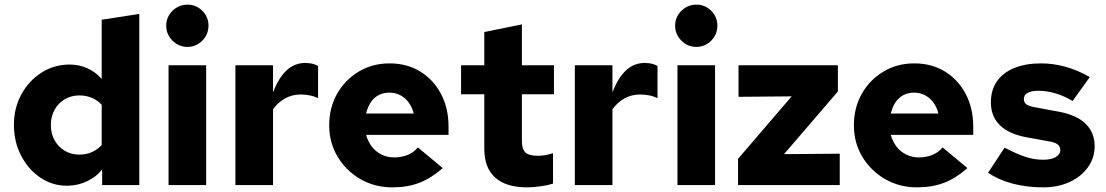

<svg xmlns="http://www.w3.org/2000/svg" viewBox="-20 -797 4766 827"><path d="M268 3Q205 3 153 -32.5Q101 -68 70.5 -127.5Q40 -187 40 -259Q40 -332 72 -390.5Q104 -449 158.5 -484Q213 -519 280 -519Q321 -519 356.5 -503Q392 -487 418 -457V-712L580 -737V0H420V-67Q395 -35 354.5 -16Q314 3 268 3ZM322 -131Q351 -131 375 -141.5Q399 -152 418 -172V-346Q399 -366 374.5 -376Q350 -386 322 -386Q287 -386 259 -369.5Q231 -353 215 -324Q199 -295 199 -258Q199 -222 215 -193Q231 -164 259 -147.5Q287 -131 322 -131Z M706 0V-516H868V0ZM787 -595Q750 -595 723 -622Q696 -649 696 -686Q696 -724 723 -750.5Q750 -777 788 -777Q825 -777 851.5 -750.5Q878 -724 878 -687Q878 -649 851.5 -622Q825 -595 787 -595Z M994 0V-516H1156V-399Q1181 -464 1215.5 -495Q1250 -526 1296 -526Q1313 -525 1324 -523Q1335 -521 1350 -513V-374Q1335 -382 1315 -386Q1295 -390 1274 -390Q1238 -390 1207 -372.5Q1176 -355 1156 -326V0Z M1670 10Q1594 10 1532.5 -25.5Q1471 -61 1434.5 -121.5Q1398 -182 1398 -257Q1398 -333 1432 -393Q1466 -453 1525 -488.5Q1584 -524 1658 -524Q1733 -524 1790 -489Q1847 -454 1879.5 -392.5Q1912 -331 1912 -251V-216H1557Q1565 -187 1582 -165Q1599 -143 1624 -131Q1649 -119 1678 -119Q1710 -119 1736.5 -130Q1763 -141 1780 -162L1887 -73Q1837 -29 1786 -9.5Q1735 10 1670 10ZM1557 -308H1762Q1755 -336 1740 -356Q1725 -376 1704 -387Q1683 -398 1657 -398Q1632 -398 1611.5 -387.5Q1591 -377 1577.5 -357Q1564 -337 1557 -308Z M2251 10Q2160 10 2113 -32Q2066 -74 2066 -156V-391H1966V-516H2066V-659L2228 -692V-516H2366V-391H2228V-188Q2228 -154 2243.5 -140Q2259 -126 2296 -126Q2310 -126 2324 -128Q2338 -130 2362 -137V-6Q2340 1 2308 5.5Q2276 10 2251 10Z M2456 0V-516H2618V-399Q2643 -464 2677.5 -495Q2712 -526 2758 -526Q2775 -525 2786 -523Q2797 -521 2812 -513V-374Q2797 -382 2777 -386Q2757 -390 2736 -390Q2700 -390 2669 -372.5Q2638 -355 2618 -326V0Z M2898 0V-516H3060V0ZM2979 -595Q2942 -595 2915 -622Q2888 -649 2888 -686Q2888 -724 2915 -750.5Q2942 -777 2980 -777Q3017 -777 3043.5 -750.5Q3070 -724 3070 -687Q3070 -649 3043.5 -622Q3017 -595 2979 -595Z M3159 0V-113L3390 -382L3161 -380V-516H3589V-403L3357 -133L3597 -135V0Z M3930 10Q3854 10 3792.5 -25.5Q3731 -61 3694.5 -121.5Q3658 -182 3658 -257Q3658 -333 3692 -393Q3726 -453 3785 -488.5Q3844 -524 3918 -524Q3993 -524 4050 -489Q4107 -454 4139.5 -392.5Q4172 -331 4172 -251V-216H3817Q3825 -187 3842 -165Q3859 -143 3884 -131Q3909 -119 3938 -119Q3970 -119 3996.5 -130Q4023 -141 4040 -162L4147 -73Q4097 -29 4046 -9.5Q3995 10 3930 10ZM3817 -308H4022Q4015 -336 4000 -356Q3985 -376 3964 -387Q3943 -398 3917 -398Q3892 -398 3871.5 -387.5Q3851 -377 3837.5 -357Q3824 -337 3817 -308Z M4473 10Q4403 10 4342 -6Q4281 -22 4236 -53L4307 -161Q4363 -132 4399.5 -120.5Q4436 -109 4473 -109Q4508 -109 4527.5 -120.5Q4547 -132 4547 -151Q4547 -166 4535.5 -175Q4524 -184 4499 -188L4400 -206Q4325 -220 4286.5 -258Q4248 -296 4248 -356Q4248 -409 4274 -446.5Q4300 -484 4348.5 -504Q4397 -524 4464 -524Q4518 -524 4571 -509Q4624 -494 4674 -465L4600 -362Q4561 -385 4524.5 -395.5Q4488 -406 4452 -406Q4423 -406 4406.5 -397Q4390 -388 4390 -371Q4390 -355 4401.5 -347Q4413 -339 4443 -334L4540 -316Q4617 -302 4656 -264Q4695 -226 4695 -167Q4695 -117 4666 -76.5Q4637 -36 4587 -13Q4537 10 4473 10Z"/></svg>

Font: Red Hat Text
Style: Bold
Weight: 700
Designer: Pentagram, MCKL
Foundry: MCKL
Version: Version 1.030